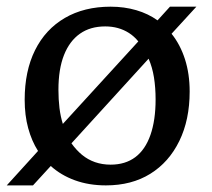

<svg xmlns="http://www.w3.org/2000/svg" viewBox="-28 -541 634 575"><path d="M-7.8 14.2 85.9 -88.9Q66.9 -118.7 56.4 -157.2Q45.9 -195.8 45.9 -242.2Q45.9 -328.1 76.9 -390.6Q107.9 -453.1 166 -487.1Q224.1 -521 303.2 -521Q344.2 -521 380.1 -510.5Q416 -500 443.8 -480L481 -521H560.1L485.8 -439.9Q511.7 -407.7 525.9 -363.8Q540 -319.8 540 -267.1Q540 -182.1 509 -118.7Q478 -55.2 422.1 -20.5Q366.2 14.2 289.1 14.2Q238.3 14.2 196.5 -1Q154.8 -16.1 124 -43.9L70.8 14.2ZM303.2 -47.9Q347.2 -47.9 377.2 -70.3Q407.2 -92.8 422.6 -137Q438 -181.2 438 -243.2Q438 -278.3 433.1 -309.1Q428.2 -339.8 417 -365.2L186 -111.8Q200.2 -91.8 217.5 -77.4Q234.9 -63 256.6 -55.4Q278.3 -47.9 303.2 -47.9ZM160.2 -169.9 386.2 -417Q374 -432.1 358.4 -442.1Q342.8 -452.1 325 -457Q307.1 -461.9 287.1 -461.9Q242.2 -461.9 211.2 -439.9Q180.2 -418 163.6 -376Q147 -334 147 -272Q147 -243.2 150.1 -217.5Q153.3 -191.9 160.2 -169.9Z"/></svg>

Font: Literata
Style: Regular
Weight: 400
Designer: Latin by Veronika Burian and Jose Scaglione. Greek by Irene Vlachou. Cyrillic by Vera Evstafieva.
Foundry: TypeTogether
Version: Version 3.002